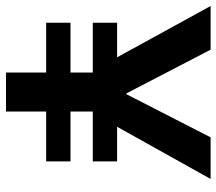

<svg xmlns="http://www.w3.org/2000/svg" viewBox="-62 -676 738 655"><g transform="rotate(90 307.5 -349.0)"><path d="M531 -137V-220H361V-296H531V-379H413L591 -698H449L302 -411H299L150 -698H1L176 -379H58V-296H228V-220H58V-137H228V0H361V-137Z"/></g></svg>

Font: IBM Plex Thai Looped SemiBold
Style: Regular
Weight: 600
Designer: Mike Abbink, Paul van der Laan, Pieter van Rosmalen, Ben Mitchell, Mark Frömberg
Foundry: Bold Monday
Version: Version 1.0